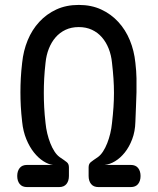

<svg xmlns="http://www.w3.org/2000/svg" viewBox="-20 -760 640 780"><path d="M220 0H90Q70 0 60 -12.5Q50 -25 50 -45Q50 -65 60 -77.5Q70 -90 90 -90H195Q177 -92 156.5 -105Q136 -118 118 -140.5Q100 -163 87 -194.5Q74 -226 70 -265Q66 -300 64.5 -328.5Q63 -357 63 -385Q63 -413 64.5 -442Q66 -471 70 -505Q75 -554 92.5 -596.5Q110 -639 139.5 -671Q169 -703 209 -721.5Q249 -740 300 -740Q351 -740 391 -721.5Q431 -703 460.5 -671Q490 -639 507.5 -596.5Q525 -554 530 -505Q534 -471 534.5 -442Q535 -413 534.5 -385Q534 -357 532.5 -328.5Q531 -300 530 -265Q529 -226 517 -194.5Q505 -163 487 -140.5Q469 -118 447.5 -105Q426 -92 405 -90H511Q531 -90 541 -77.5Q551 -65 551 -45Q551 -25 541 -12.5Q531 0 511 0H380Q360 0 350 -12.5Q340 -25 340 -45V-80Q340 -94 348.5 -101Q357 -108 378 -122Q389 -130 398.5 -144.5Q408 -159 415.5 -178Q423 -197 428 -218Q433 -239 435 -260Q439 -295 441 -324.5Q443 -354 443 -382.5Q443 -411 441 -440.5Q439 -470 435 -505Q432 -536 421.5 -562.5Q411 -589 394 -608.5Q377 -628 353.5 -639Q330 -650 300 -650Q270 -650 246.5 -639Q223 -628 206 -608.5Q189 -589 178.5 -562.5Q168 -536 165 -505Q161 -470 159.5 -440.5Q158 -411 158 -382.5Q158 -354 159.5 -324.5Q161 -295 165 -260Q167 -239 172 -218Q177 -197 184.5 -178Q192 -159 201.5 -144.5Q211 -130 222 -122Q243 -108 251.5 -101Q260 -94 260 -80V-45Q260 -25 250 -12.5Q240 0 220 0Z"/></svg>

Font: Maple Mono NL
Style: Regular
Weight: 400
Monospace: yes
Designer: subframe7536
Version: Version 7.000